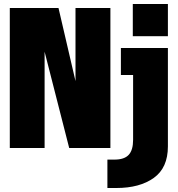

<svg xmlns="http://www.w3.org/2000/svg" viewBox="-20 -740 890 960"><path d="M644 -720H819.5V-559H644ZM29 0V-700H272.5L357.5 -334.5V-700H532V0H326L203 -481.5V0ZM517 200V58H552.5Q601.5 58 623.5 34.2Q645.5 10.5 645.5 -41V-365H584.5V-500H819.5V-8Q819.5 99 749 149.5Q678.5 200 562 200Z"/></svg>

Font: Trispace ExtraBold
Style: Regular
Weight: 800
Designer: Tyler Finck
Foundry: Etcetera Type Company
Version: Version 1.210; ttfautohint (v1.8.3)